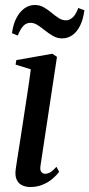

<svg xmlns="http://www.w3.org/2000/svg" viewBox="-20 -739 358 770"><path d="M101.5 11Q83 11 68.5 4Q54 -3 46.8 -18.8Q39.5 -34.5 43 -60.5Q44.5 -71.5 49.2 -101.8Q54 -132 60.8 -175Q67.5 -218 75 -267.5Q82.5 -317 90.2 -367.2Q98 -417.5 103.5 -461L42.5 -480L45.5 -498L190 -523.5L208.5 -511L142.5 -75Q139.5 -56 146 -49Q152.5 -42 160.5 -42Q171 -42 181.2 -47.8Q191.5 -53.5 206.5 -70L217 -50Q207 -36 190.5 -22Q174 -8 151.5 1.5Q129 11 101.5 11ZM28 -606Q33 -643 46.5 -668Q60 -693 78.8 -706Q97.5 -719 119.5 -719Q139.5 -719 155.5 -709.8Q171.5 -700.5 186.2 -688.2Q201 -676 215 -666.8Q229 -657.5 244.5 -657.5Q258.5 -657.5 271.2 -668.8Q284 -680 294 -707L318.5 -698Q313.5 -660.5 300.8 -635.2Q288 -610 269.5 -597.5Q251 -585 229 -585Q210 -585 193.2 -594.5Q176.5 -604 161.2 -616.2Q146 -628.5 131.5 -638Q117 -647.5 102 -647.5Q86 -647.5 74.2 -635.8Q62.5 -624 51 -596.5Z"/></svg>

Font: Merriweather 120pt
Style: Italic
Weight: 400
Italic angle: -7.8°
Version: Version 2.101